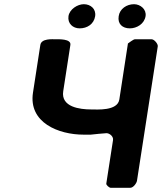

<svg xmlns="http://www.w3.org/2000/svg" viewBox="-20 -894 771 914"><path d="M589 -687 548 -420C539 -365 442 -373 414 -373C361 -373 269 -384 281 -460L315 -680C320 -710 258 -707 246 -707C230 -707 177 -712 172 -680L137 -453C115 -310 259 -253 378 -253H412C420 -254 479 -260 487 -260C502 -260 521 -244 518 -227L486 -20C485 -13 500 0 507 0H600C615 0 630 -22 632 -33L731 -673C733 -685 714 -707 702 -707H622C615 -707 592 -689 589 -687ZM306 -817C301 -782 327 -759 359 -759C395 -759 427 -779 433 -817C438 -852 411 -874 379 -874C349 -874 311 -850 306 -817ZM545 -817C539 -780 563 -759 598 -759C631 -759 667 -780 673 -817C678 -850 648 -874 618 -874C583 -874 550 -852 545 -817Z"/></svg>

Font: Asimov Print
Style: CIt
Weight: 500
Designer: Google
Version: Version 2.000980: 2014